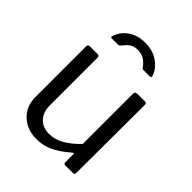

<svg xmlns="http://www.w3.org/2000/svg" viewBox="-211 -870 1002 1002"><g transform="rotate(45 289.5 -369.0)"><path d="M257 -56Q298 -56 337.5 -78.5Q377 -101 418 -143V-516Q418 -530 434 -530H489Q503 -530 503 -516L501 -13Q501 0 490 0H432Q421 0 421 -11V-70Q421 -82 412 -73Q358 -27 316 -8.5Q274 10 230 10Q160 10 115 -32Q70 -74 70 -143V-515Q70 -530 85 -530H141Q154 -530 154 -516V-165Q154 -115 181.5 -85.5Q209 -56 257 -56ZM368 -640Q361 -640 356 -648Q344 -667 323.5 -680.5Q303 -694 275 -694Q245 -694 228 -681Q211 -668 197 -649Q193 -644 190 -642Q187 -640 181 -640H135Q126 -640 129 -650Q141 -692 179.5 -720Q218 -748 275 -748Q333 -748 372.5 -719.5Q412 -691 424 -652Q425 -650 425 -647Q425 -640 415 -640Z"/></g></svg>

Font: Libre Franklin
Style: Regular
Weight: 400
Designer: Pablo Impallari, Rodrigo Fuenzalida
Foundry: Impallari Type
Version: Version 1.001; ttfautohint (v1.4.1)